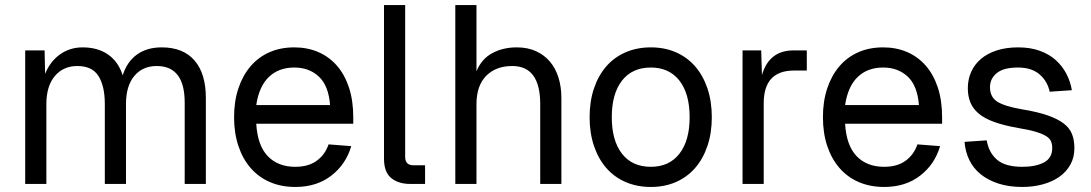

<svg xmlns="http://www.w3.org/2000/svg" viewBox="-20 -730 4331 762"><path d="M80 0V-530H157L159 -437Q179 -486 218 -514Q257 -542 308 -542Q368 -542 409 -513.5Q450 -485 467 -431Q484 -485 523.5 -513.5Q563 -542 622 -542Q707 -542 752 -490Q797 -438 797 -341V0H713V-323Q713 -468 602 -468Q546 -468 513 -428.5Q480 -389 480 -317V0H396V-317Q396 -388 371 -428Q346 -468 287 -468Q231 -468 197.5 -428Q164 -388 164 -317V0Z M1152 12Q1096 12 1051 -7.5Q1006 -27 974.5 -63.5Q943 -100 926 -151Q909 -202 909 -265Q909 -328 926 -379Q943 -430 974 -466.5Q1005 -503 1049 -522.5Q1093 -542 1148 -542Q1200 -542 1243 -523.5Q1286 -505 1317 -469.5Q1348 -434 1365 -382.5Q1382 -331 1382 -264V-239H997Q1002 -153 1042.5 -110.5Q1083 -68 1152 -68Q1204 -68 1237 -92Q1270 -116 1284 -157L1374 -150Q1353 -78 1295 -33Q1237 12 1152 12ZM1290 -313Q1284 -390 1245.5 -426Q1207 -462 1148 -462Q1086 -462 1047 -424.5Q1008 -387 997 -313Z M1608 0Q1561 0 1532.5 -23.5Q1504 -47 1504 -100V-710H1588V-107Q1588 -74 1621 -74H1667V0Z M1787 0V-710H1871V-447Q1891 -496 1933.5 -519Q1976 -542 2031 -542Q2074 -542 2107 -527Q2140 -512 2162.5 -485.5Q2185 -459 2196.5 -422Q2208 -385 2208 -341V0H2124V-317Q2124 -468 2013 -468Q1948 -468 1909.5 -429Q1871 -390 1871 -316V0Z M2563 12Q2508 12 2463 -7.5Q2418 -27 2386.5 -63Q2355 -99 2337.5 -150.5Q2320 -202 2320 -265Q2320 -328 2337.5 -379.5Q2355 -431 2386.5 -467Q2418 -503 2463 -522.5Q2508 -542 2563 -542Q2618 -542 2662.5 -522.5Q2707 -503 2738.5 -467Q2770 -431 2787.5 -379.5Q2805 -328 2805 -265Q2805 -202 2787.5 -150.5Q2770 -99 2738.5 -63Q2707 -27 2662.5 -7.5Q2618 12 2563 12ZM2563 -68Q2636 -68 2676.5 -120Q2717 -172 2717 -265Q2717 -358 2676.5 -410Q2636 -462 2563 -462Q2489 -462 2448.5 -410Q2408 -358 2408 -265Q2408 -172 2448.5 -120Q2489 -68 2563 -68Z M2927 0V-530H3001L3004 -432Q3032 -530 3130 -530H3182V-450H3131Q3011 -450 3011 -320V0Z M3489 12Q3433 12 3388 -7.5Q3343 -27 3311.5 -63.5Q3280 -100 3263 -151Q3246 -202 3246 -265Q3246 -328 3263 -379Q3280 -430 3311 -466.5Q3342 -503 3386 -522.5Q3430 -542 3485 -542Q3537 -542 3580 -523.5Q3623 -505 3654 -469.5Q3685 -434 3702 -382.5Q3719 -331 3719 -264V-239H3334Q3339 -153 3379.5 -110.5Q3420 -68 3489 -68Q3541 -68 3574 -92Q3607 -116 3621 -157L3711 -150Q3690 -78 3632 -33Q3574 12 3489 12ZM3627 -313Q3621 -390 3582.5 -426Q3544 -462 3485 -462Q3423 -462 3384 -424.5Q3345 -387 3334 -313Z M4037 12Q3984 12 3942.5 -1.5Q3901 -15 3872 -38.5Q3843 -62 3827 -95Q3811 -128 3808 -167L3896 -173Q3904 -125 3936.5 -96.5Q3969 -68 4037 -68Q4091 -68 4123.5 -85.5Q4156 -103 4156 -142Q4156 -158 4151 -169.5Q4146 -181 4131.5 -190Q4117 -199 4090.5 -207Q4064 -215 4021 -222Q3964 -232 3925.5 -246Q3887 -260 3864 -279.5Q3841 -299 3831 -324Q3821 -349 3821 -380Q3821 -415 3834.5 -445Q3848 -475 3873.5 -496.5Q3899 -518 3936 -530Q3973 -542 4021 -542Q4069 -542 4106.5 -528.5Q4144 -515 4170 -491.5Q4196 -468 4212 -437.5Q4228 -407 4234 -372L4146 -366Q4137 -408 4105.5 -435Q4074 -462 4020 -462Q3963 -462 3936 -440Q3909 -418 3909 -384Q3909 -345 3938 -326.5Q3967 -308 4037 -296Q4098 -286 4138 -272Q4178 -258 4201.5 -240Q4225 -222 4234.5 -198Q4244 -174 4244 -142Q4244 -105 4228 -76.5Q4212 -48 4184.5 -28.5Q4157 -9 4119 1.5Q4081 12 4037 12Z"/></svg>

Font: Geist
Style: Regular
Weight: 400
Designer: Basement.studio, Andrés Briganti, Mateo Zaragoza
Foundry: Basement.studio, Vercel, Andrés Briganti, Guido Ferreyra, Mateo Zaragoza
Version: Version 1.401